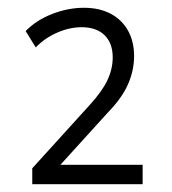

<svg xmlns="http://www.w3.org/2000/svg" viewBox="-20 -743 443 494"><path d="M63 -269V-310L210 -472Q243 -508 256.5 -537Q270 -566 270 -595Q270 -632 249 -652.5Q228 -673 190 -673Q159 -673 127 -659Q95 -645 72 -621L46 -663Q73 -691 114 -707Q155 -723 196 -723Q236 -723 265 -707.5Q294 -692 309.5 -664Q325 -636 325 -599Q325 -562 309.5 -526.5Q294 -491 258 -454L130 -313V-319H347V-269Z"/></svg>

Font: Nunitoga
Style: Light
Weight: 300
Designer: Vernon Adams
Foundry: Vernon Adams
Version: Version 1.0